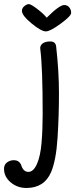

<svg xmlns="http://www.w3.org/2000/svg" viewBox="-121 -674 376 954"><path d="M198 -649Q214 -649 223.5 -637Q233 -625 232.5 -609.5Q232 -594 180 -556Q128 -518 107 -518Q84 -518 36 -557.5Q-12 -597 -12 -620Q-12 -634 0.5 -644Q13 -654 23 -653.5Q33 -653 63.5 -630Q94 -607 111 -586Q174 -649 198 -649ZM158 -443Q172 -320 172 -210Q172 -100 165 10.5Q158 121 133 181Q99 260 10 260Q-35 260 -68 232Q-101 204 -101 165Q-101 144 -86 133Q-71 122 -53 122Q-35 122 -26 131Q-17 140 -14 151Q-4 180 20.5 180Q45 180 62.5 141Q80 102 85.5 35Q91 -32 91 -107Q91 -342 79 -431Q77 -447 90 -457.5Q103 -468 129 -468Q155 -468 158 -443Z"/></svg>

Font: Patrick Hand
Style: Regular
Weight: 400
Designer: Patrick Wagesreiter
Foundry: Patrick Wagesreiter
Version: Version 1.003;PS 001.003;hotconv 1.0.70;makeotf.lib2.5.58329